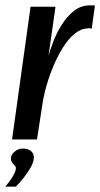

<svg xmlns="http://www.w3.org/2000/svg" viewBox="-36 -520 374 716"><path d="M9 0 78 -495H171L145 -312Q151 -334 163 -365.5Q175 -397 194.5 -428Q214 -459 240 -479.5Q266 -500 299 -500Q303 -500 309 -500Q315 -500 318 -499L306 -413Q304 -414 299.5 -414.5Q295 -415 290 -414Q265 -413 242 -394Q219 -375 199.5 -344Q180 -313 164 -275.5Q148 -238 137 -199Q126 -160 121 -124L102 0ZM-16 176Q3 153 13 135.5Q23 118 23 109Q24 102 19 97.5Q14 93 9 86Q4 79 5 68Q6 56 19 45Q32 34 50 34Q70 34 81 44.5Q92 55 90 72Q89 85 78.5 104Q68 123 53 142Q38 161 23 176Z"/></svg>

Font: Alumni Sans SemiBold
Style: Italic
Weight: 600
Italic angle: -8°
Version: Version 1.016